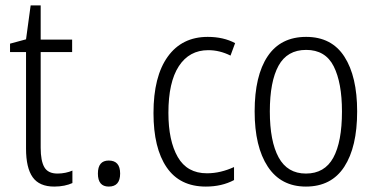

<svg xmlns="http://www.w3.org/2000/svg" viewBox="-20 -678 1385 708"><path d="M192 -38Q207 -38 221.5 -41Q236 -44 247 -49V-3Q234 3 217 6.5Q200 10 180 10Q125 10 100.5 -24.5Q76 -59 76 -130V-486H17V-517L76 -533L93 -658H130V-532H246V-486H130V-133Q130 -85 143.5 -61.5Q157 -38 192 -38Z M341 -38Q341 -86 381 -86Q423 -86 423 -38Q423 10 381 10Q341 10 341 -38Z M739 10Q643 10 594.5 -61Q546 -132 546 -261Q546 -396 598.5 -469Q651 -542 746 -542Q804 -542 847 -519L830 -473Q790 -493 748 -493Q678 -493 639.5 -434Q601 -375 601 -262Q601 -159 635.5 -99Q670 -39 743 -39Q769 -39 794 -45Q819 -51 843 -62V-14Q798 10 739 10Z M1297 -267Q1297 -136 1249.5 -63Q1202 10 1108 10Q1016 10 967.5 -63.5Q919 -137 919 -267Q919 -399 967 -470.5Q1015 -542 1109 -542Q1203 -542 1250 -469Q1297 -396 1297 -267ZM975 -267Q975 -157 1007.5 -97.5Q1040 -38 1108 -38Q1177 -38 1209 -96.5Q1241 -155 1241 -267Q1241 -373 1210.5 -433.5Q1180 -494 1109 -494Q1039 -494 1007 -435.5Q975 -377 975 -267Z"/></svg>

Font: Noto Sans Telugu Condensed Light
Style: Regular
Weight: 300
Width: 3
Designer: Jelle Bosma - Monotype Design Team
Foundry: Monotype Imaging Inc.
Version: Version 2.005; ttfautohint (v1.8.4.7-5d5b)